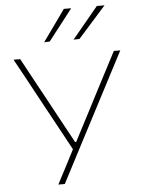

<svg xmlns="http://www.w3.org/2000/svg" viewBox="-63 -1018 783 1067"><g transform="rotate(-5 329.0 -485.0)"><path d="M218.5 0Q242 -44.5 266 -90.8Q290 -137 316.5 -188.5L143.5 -506.5Q115.5 -558.5 90 -605.5Q64 -652.5 31 -713H68Q96 -661.5 118 -621Q140 -580.5 159 -545.5Q178 -510.5 197 -476Q215.5 -441.5 237.5 -401L332 -227.5H338L426.5 -397.5Q455.5 -454 479.5 -500Q503.5 -546 529.5 -596Q555.5 -645.5 590.5 -713H626.5Q593 -649.5 556.5 -579Q519.5 -508 489.5 -450.5L371.5 -224.5Q345.5 -174 314.2 -114.5Q283 -55 254.5 0ZM373 -795Q409 -838.5 445.5 -882.5Q482 -926.5 518 -970H561Q521.5 -926 483.5 -883Q445 -839.5 406 -796ZM209 -795Q241 -839.5 272 -882.8Q303 -926 334 -970H375Q341 -926 307.5 -882.8Q274 -839.5 240 -796Z"/></g></svg>

Font: Heraclito Thin
Style: Regular
Weight: 100
Designer: Kostas Bartsokas (font) & Cristiano Sobral (main changes)
Foundry: Kostas Bartsokas (font) & Cristiano Sobral (main changes)
Version: Version 1.00;July 8, 2020;FontCreator 13.0.0.2655 64-bit